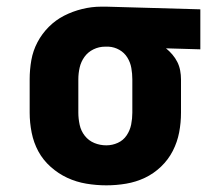

<svg xmlns="http://www.w3.org/2000/svg" viewBox="-20 -548 640 576"><path d="M299 8Q269 8 239 3Q209 -2 182 -14.5Q155 -27 132 -47.5Q109 -68 95 -94Q81 -120 75 -150Q69 -180 69 -210V-310Q69 -339 74 -367.5Q79 -396 92.5 -421.5Q106 -447 126.5 -467.5Q147 -488 172.5 -501Q198 -514 226.5 -521Q255 -528 283 -528Q288 -528 292 -528Q296 -528 300 -528L581 -520V-400L478 -403Q488 -395 497 -384.5Q506 -374 512 -362Q518 -350 520.5 -336.5Q523 -323 523 -310V-210Q523 -180 517.5 -151Q512 -122 498.5 -95.5Q485 -69 463 -48Q441 -27 414.5 -14.5Q388 -2 358.5 3Q329 8 299 8ZM299 -112Q317 -112 333.5 -119.5Q350 -127 360 -142Q370 -157 373.5 -174.5Q377 -192 377 -210V-310Q377 -327 374 -344Q371 -361 362 -375.5Q353 -390 338 -398.5Q323 -407 306 -408H300Q299 -408 297.5 -408Q296 -408 295 -408Q277 -408 260.5 -400Q244 -392 233.5 -377.5Q223 -363 219 -345.5Q215 -328 215 -310V-210Q215 -192 219 -173.5Q223 -155 234.5 -140.5Q246 -126 263 -119Q280 -112 299 -112Z"/></svg>

Font: Iosevka Custom Heavy Extended
Style: Regular
Weight: 900
Width: 7
Monospace: yes
Designer: Belleve Invis
Foundry: Belleve Invis
Version: Version 11.2.4; ttfautohint (v1.8.4)